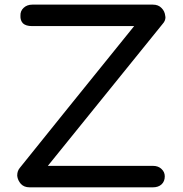

<svg xmlns="http://www.w3.org/2000/svg" viewBox="-20 -801 782 821"><path d="M106.4 0Q83 0 69.3 -14.6Q55.7 -30.3 53.7 -48.8Q53.7 -50.8 53.7 -51.8Q53.7 -70.3 65.4 -84Q227.5 -286.1 553.7 -689.5Q444.3 -689.5 116.2 -689.5Q90.8 -689.5 78.1 -701.2Q66.4 -713.9 67.4 -733.4Q66.4 -753.9 81.1 -767.6Q95.7 -781.2 118.2 -781.2Q290 -781.2 633.8 -781.2Q657.2 -781.2 670.9 -766.6Q684.6 -752.9 686.5 -733.4Q687.5 -730.5 687.5 -727.5Q687.5 -711.9 675.8 -699.2Q512.7 -497.1 184.6 -91.8Q296.9 -91.8 633.8 -91.8Q657.2 -91.8 670.9 -78.1Q684.6 -65.4 684.6 -46.9Q684.6 -25.4 670.9 -12.7Q657.2 0 633.8 0Q458 0 106.4 0Z"/></svg>

Font: Abed
Style: Bold
Weight: 700
Designer: Johan Aakerlund
Version: Version 3.105